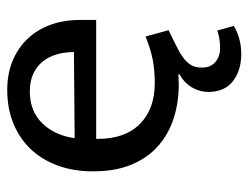

<svg xmlns="http://www.w3.org/2000/svg" viewBox="-100 -418 703 544"><g transform="rotate(-90 252.0 -145.5)"><path d="M468 -225H131V-221Q131 -143 173.5 -101Q216 -59 289 -59Q327 -59 356.5 -65Q386 -71 421 -85L439 -20Q415 -8 395.5 1.5Q376 11 362 21Q348 31 340.5 43.5Q333 56 333 75Q333 99 348.5 112.5Q364 126 388 126Q417 126 438 118L451 165Q416 186 371 186Q325 186 294.5 162.5Q264 139 264 92Q264 69 276.5 47Q289 25 314 11V8Q307 8 300 8.5Q293 9 286 9Q235 9 190.5 -5Q146 -19 112 -48.5Q78 -78 58.5 -124Q39 -170 39 -234Q39 -289 55.5 -334Q72 -379 102 -410.5Q132 -442 174.5 -459.5Q217 -477 270 -477Q315 -477 351.5 -462Q388 -447 414 -420Q440 -393 454 -355Q468 -317 468 -271ZM377 -288Q377 -314 370.5 -336.5Q364 -359 350.5 -376Q337 -393 316 -403Q295 -413 265 -413Q210 -413 175.5 -378Q141 -343 133 -286Z"/></g></svg>

Font: Mukta
Style: Regular
Weight: 400
Designer: Girish Dalvi and Yashodeep Gholap
Foundry: Ek Type
Version: Version 2.538;PS 1.001;hotconv 16.6.51;makeotf.lib2.5.65220;